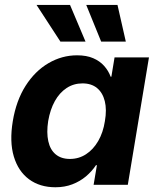

<svg xmlns="http://www.w3.org/2000/svg" viewBox="-20 -768 651 798"><path d="M210.4 10.3Q145.5 10.3 100.6 -22.9Q55.7 -56.2 37.4 -117.7Q19 -179.2 33.2 -264.6Q47.4 -350.1 86.4 -411.4Q125.5 -472.7 181.4 -505.4Q237.3 -538.1 300.3 -538.1Q339.8 -538.1 367.4 -526.1Q395 -514.2 412.8 -494.1Q430.7 -474.1 439.9 -449.2H442.9L456.1 -529.3H599.1L511.2 0H369.1L382.8 -81.5H378.9Q361.8 -55.7 337.2 -34.9Q312.5 -14.2 280.8 -2Q249 10.3 210.4 10.3ZM270.5 -107.4Q307.6 -107.4 337.6 -127Q367.7 -146.5 388.2 -181.9Q408.7 -217.3 416 -264.6Q424.3 -312.5 415.5 -347.7Q406.7 -382.8 383.3 -402.1Q359.9 -421.4 322.8 -421.4Q286.1 -421.4 256.8 -402.1Q227.5 -382.8 208 -347.9Q188.5 -313 180.2 -264.6Q172.9 -216.8 180.7 -181.2Q188.5 -145.5 211.4 -126.5Q234.4 -107.4 270.5 -107.4ZM400.4 -595.2 338.4 -747.6H468.3L502.9 -595.2ZM231 -595.2 131.8 -747.6H271L335.4 -595.2Z"/></svg>

Font: Inter 24pt
Style: Bold Italic
Weight: 700
Italic angle: -9.3988°
Version: Version 4.001;git-66647c0bb